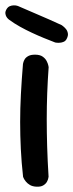

<svg xmlns="http://www.w3.org/2000/svg" viewBox="-33 -704 276 723"><path d="M104.1 -1Q89.6 -1.8 80.1 -7.2Q70.5 -12.8 64.5 -20.2Q58.5 -27.6 56.2 -32.9Q53.9 -38.2 53.9 -38.2Q47.9 -92.2 45.4 -143Q42.9 -193.8 42.9 -244.4Q42.9 -295.1 45.7 -348.9Q48.5 -402.6 53.5 -463.2Q53.5 -463.2 54.8 -468.6Q56 -473.9 60.2 -481.1Q64.5 -488.2 74.4 -493.4Q84.2 -498.5 100.5 -498.1Q117.9 -497.8 127.8 -490.7Q137.8 -483.6 142.6 -474.3Q147.4 -465 148.8 -458.1Q150.2 -451.2 150.2 -451.2Q146.6 -401.4 144.8 -353Q143 -304.6 143 -254.8Q143 -204.9 144.6 -151.4Q146.2 -97.9 149.9 -38.8Q149.9 -38.8 148.8 -32.8Q147.8 -26.8 143.5 -19.1Q139.2 -11.5 129.9 -5.9Q120.5 -0.2 104.1 -1ZM175.1 -543.9Q155.1 -551.5 132.7 -560.7Q110.2 -569.9 87.3 -580.6Q64.4 -591.2 42.2 -603.6Q20.1 -615.9 1 -630Q1 -630 -2.4 -633Q-5.9 -636 -9 -641.3Q-12.1 -646.6 -12.8 -653.8Q-13.4 -661 -8.1 -669.8Q-3.2 -677.8 4.1 -680.8Q11.5 -683.8 18.6 -683.8Q25.6 -683.9 30.4 -682.6Q35.1 -681.2 35.1 -681.2Q70.8 -665.4 110.4 -648.7Q150.1 -632 199.1 -609.4Q199.1 -609.4 204.1 -605.7Q209.1 -602 214.8 -595.4Q220.5 -588.9 222.4 -579.3Q224.4 -569.8 218.2 -558Q214.4 -550 207.2 -546.8Q200 -543.6 192.8 -543.1Q185.6 -542.5 180.4 -543.2Q175.1 -543.9 175.1 -543.9Z"/></svg>

Font: Sour Gummy Black
Style: Regular
Weight: 900
Version: Version 1.000